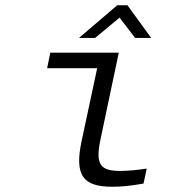

<svg xmlns="http://www.w3.org/2000/svg" viewBox="-20 -700 640 729"><path d="M437 -51C364 -51 341 -72 361 -168L431 -500H171L159 -441H349L290 -165C262 -34 295 9 406 9C441 9 473 6 525 -3L537 -60C500 -54 463 -51 437 -51ZM280 -556H341L434 -633L493 -556H554L464 -680H425Z"/></svg>

Font: LT Wave Mono Light
Style: Italic
Weight: 300
Designer: Daniel Lyons
Version: Version 2.5 (Glyphs App)